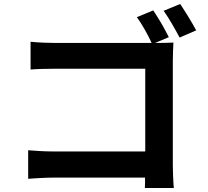

<svg xmlns="http://www.w3.org/2000/svg" viewBox="-20 -887 1040 961"><path d="M845 -64Q845 -51 845.5 -35Q846 -19 846.5 -3Q847 13 848 28Q849 43 850 54H705Q706 42 706 29Q706 16 706 2H249Q234 2 217 2.5Q200 3 182.5 4Q165 5 149 6Q133 7 121 8V-135Q147 -133 179 -131Q211 -129 245 -129H707V-543H257Q225 -543 189.5 -542Q154 -541 133 -539V-678Q162 -675 196.5 -673.5Q231 -672 257 -672H739Q725 -703 704.5 -739Q684 -775 665 -801L747 -835Q756 -821 767 -804Q778 -787 788.5 -768.5Q799 -750 808.5 -732.5Q818 -715 825 -701L756 -672H761Q783 -672 809 -672.5Q835 -673 848 -674Q847 -657 846 -630.5Q845 -604 845 -582ZM882 -867Q891 -853 902 -836Q913 -819 924 -801Q935 -783 945 -765.5Q955 -748 962 -735L879 -699Q871 -714 861 -732Q851 -750 840.5 -768Q830 -786 819.5 -802.5Q809 -819 799 -833Z"/></svg>

Font: SpoqaHanSans-Bold
Style: Regular
Weight: 700
Designer: [Spoqa Han Sans] Dong-huui Kim \uAE40 \uB3D9 \uD718   [Noto Sans] Ryoko NISHIZUKA \u897F \u585A \u6DBC \u5B50  (kana & i
Foundry: Spoqa (http://www.spoqa-han-sans.com)
Version: Version 2.000